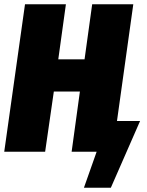

<svg xmlns="http://www.w3.org/2000/svg" viewBox="-21 -716 696 906"><path d="M531 -145H640L502 170H375L435 0H317L356 -284H233L192 0H-1L97 -696H290L254 -436H378L414 -696H608Z"/></svg>

Font: Fira Sans Condensed Black
Style: Italic
Weight: 900
Width: 3
Italic angle: -8°
Designer: Carrois Corporate & Edenspiekermann AG
Foundry: Carrois Corporate GbR & Edenspiekermann AG
Version: Version 4.203